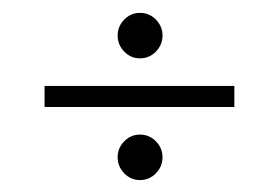

<svg xmlns="http://www.w3.org/2000/svg" viewBox="-20 -428 442 306"><path d="M203 -141Q188.5 -141 178 -151.8Q167.5 -162.5 167.5 -177.5Q167.5 -192 178 -202.8Q188.5 -213.5 203 -213.5Q218 -213.5 228.5 -202.8Q239 -192 239 -177.5Q239 -162.5 228.5 -151.8Q218 -141 203 -141ZM203 -335Q188.5 -335 178 -345.8Q167.5 -356.5 167.5 -371.5Q167.5 -386 178 -396.8Q188.5 -407.5 203 -407.5Q218 -407.5 228.5 -396.8Q239 -386 239 -371.5Q239 -356.5 228.5 -345.8Q218 -335 203 -335ZM51 -257.5V-291H353.5V-257.5Z"/></svg>

Font: Imbue 24pt
Style: Bold
Weight: 700
Designer: Tyler Finck
Foundry: Etcetera Type Company
Version: Version 1.102